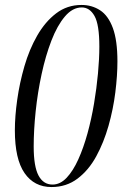

<svg xmlns="http://www.w3.org/2000/svg" viewBox="-20 -744 499 775"><path d="M188 11Q118 11 79 -45.5Q40 -102 40 -218Q40 -274 49.5 -341.5Q59 -409 78.5 -476.5Q98 -544 130 -600Q162 -656 206.5 -690Q251 -724 309 -724Q351 -724 384 -702.5Q417 -681 435.5 -631Q454 -581 454 -496Q454 -439 445.5 -371Q437 -303 418 -236Q399 -169 368.5 -113Q338 -57 293 -23Q248 11 188 11ZM192 1Q223 1 249 -26.5Q275 -54 296 -100.5Q317 -147 333 -205Q349 -263 359.5 -325.5Q370 -388 375.5 -447.5Q381 -507 381 -556Q381 -645 361.5 -679.5Q342 -714 310 -714Q273 -714 242 -677.5Q211 -641 187.5 -580Q164 -519 148 -445Q132 -371 124 -295Q116 -219 116 -153Q116 -72 135.5 -35.5Q155 1 192 1Z"/></svg>

Font: Noto Serif Display ExtraCondensed
Style: Italic
Weight: 400
Width: 2
Italic angle: -12°
Designer: Monotype Design Team
Foundry: Monotype Imaging Inc.
Version: Version 2.009